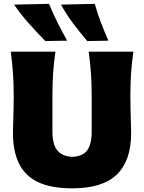

<svg xmlns="http://www.w3.org/2000/svg" viewBox="-20 -988 767 1022"><path d="M365 14.5Q251 14.5 181.5 -19.2Q112 -53 80.5 -118.8Q49 -184.5 49 -279Q49 -297.5 50 -329.2Q51 -361 52 -399Q53 -437 53 -474Q53 -544.5 49 -599.5Q45 -654.5 37.5 -713H275Q266.5 -654.5 262.8 -599.5Q259 -544.5 259 -474V-288Q259 -220.5 284.5 -188.2Q310 -156 364.5 -153Q421 -156 444.5 -188.2Q468 -220.5 468 -288.5V-474Q468 -544.5 464 -599.5Q460 -654.5 452 -713H690Q681.5 -654.5 677.8 -599.5Q674 -544.5 674 -474Q674 -437 675 -398.2Q676 -359.5 677 -327.5Q678 -295.5 678 -278.5Q678 -133 602 -59.2Q526 14.5 365 14.5ZM221 -769.5Q175 -816.5 132.2 -864.8Q89.5 -913 55 -963.5L241 -967.5Q261 -918 285.5 -869.2Q310 -820.5 337.5 -771.5ZM444.5 -769.5Q404.5 -816.5 368.2 -864.8Q332 -913 304.5 -963.5L484.5 -967.5Q498 -918 516.8 -869.2Q535.5 -820.5 557 -771.5Z"/></svg>

Font: Commissioner Flair ExtraBold
Style: Regular
Weight: 800
Designer: Kostas Bartsokas
Foundry: Kostas Bartsokas
Version: Version 1.000; ttfautohint (v1.8.3)